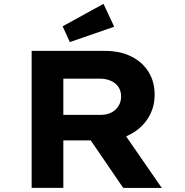

<svg xmlns="http://www.w3.org/2000/svg" viewBox="-20 -960 944 981"><path d="M141.7 0V-700H515.3Q592.9 -700 649.9 -671.9Q707 -643.7 738.5 -593.4Q770.1 -543 770.1 -476.3Q770.1 -409.5 736.5 -356.4Q702.8 -303.4 645.1 -273.1Q587.4 -242.8 514.9 -242.8H303.6V0ZM609.5 0 393.5 -316 570.7 -341 806.7 0.4ZM303.6 -373.2H496.4Q525.6 -373.2 548.6 -384.9Q571.6 -396.6 585.1 -417.8Q598.7 -439.1 598.7 -467.1Q598.7 -495.5 585 -515.8Q571.3 -536.1 546.4 -547.1Q521.5 -558.1 490.4 -558.1H303.6ZM336.7 -745 300.1 -825.7 508.9 -940.4 563.4 -823.4Z"/></svg>

Font: Lexend Mega
Style: Regular
Weight: 400
Designer: Bonnie Shaver-Troup, Thomas Jockin
Foundry: Lexend
Version: Version 1.007